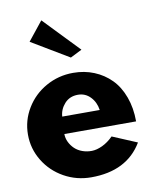

<svg xmlns="http://www.w3.org/2000/svg" viewBox="-91 -895 836 983"><g transform="rotate(-10 327.0 -403.0)"><path d="M22 -255.9Q22 -329.6 60.1 -392.3Q98.1 -455.1 163.1 -491.5Q228 -527.8 304.2 -527.8Q362.8 -527.8 412.8 -507.3Q462.9 -486.8 500 -449.2Q537.1 -411.6 558.1 -354.2Q579.1 -296.9 579.1 -227.1H206.1Q206.1 -205.6 215.8 -185.3Q225.6 -165 241.9 -149.4Q258.3 -133.8 281.7 -125.5Q305.2 -117.2 330.6 -117.7Q356 -118.2 385.5 -132.1Q415 -146 441.9 -172.9L569.8 -119.1Q489.7 15.1 304.2 15.1Q228 15.1 163.1 -21.2Q98.1 -57.6 60.1 -120.1Q22 -182.6 22 -255.9ZM210.9 -316.9H405.8Q399.9 -358.4 373.5 -385.7Q347.2 -413.1 309.1 -413.1Q266.1 -413.1 239.7 -384Q213.4 -355 210.9 -316.9ZM112.8 -723.1 190.9 -820.8 367.2 -637.2 307.1 -606.9Z"/></g></svg>

Font: Hussar Preview
Style: Bold
Weight: 700
Foundry: Cannot Into Space Fonts, PlusOne Fonts
Version: Version 2.29RC2 "Millennial"